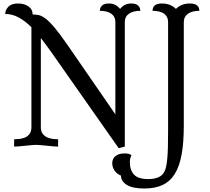

<svg xmlns="http://www.w3.org/2000/svg" viewBox="-20 -840 1201 1100"><path d="M660 9 272 -544Q257 -565 242.5 -584.5Q228 -604 214 -622V-111Q214 -87 225 -73Q236 -59 251.5 -52.5Q267 -46 284 -44Q301 -42 313 -42V0Q303 0 286 -1.5Q269 -3 250 -5Q231 -7 214 -8.5Q197 -10 187 -10Q177 -10 160 -8.5Q143 -7 124 -5Q105 -3 88 -1.5Q71 0 61 0V-42Q74 -42 91.5 -44Q109 -46 124 -52.5Q139 -59 149.5 -73Q160 -87 160 -111V-684Q125 -719 88 -739.5Q51 -760 10 -760Q10 -783 28 -801.5Q46 -820 84 -820Q118 -820 142.5 -803.5Q167 -787 167 -757Q185 -757 202 -753.5Q219 -750 241 -733.5Q263 -717 292.5 -682Q322 -647 365 -585L641 -185V-714Q641 -745 617.5 -761.5Q594 -778 552 -778Q552 -795 564 -807.5Q576 -820 605 -820Q643 -820 668 -789Q693 -820 731 -820Q760 -820 772 -807.5Q784 -795 784 -778Q743 -778 719 -761.5Q695 -745 695 -714V0ZM1033 -121Q1033 -23 1020.5 45.5Q1008 114 981 157Q954 200 911 220Q868 240 807 240Q739 240 706 219Q673 198 673 166Q650 157 636.5 137.5Q623 118 623 95Q623 69 642 54Q661 39 694 39Q724 39 733 50Q724 68 724 89Q724 135 748 160.5Q772 186 830 186Q864 186 888 175.5Q912 165 924 139Q929 128 932.5 110.5Q936 93 938.5 66.5Q941 40 942 2.5Q943 -35 943 -88V-714Q943 -745 920 -761.5Q897 -778 854 -778Q854 -820 908 -820Q957 -820 988 -789Q1019 -820 1068 -820Q1122 -820 1122 -778Q1080 -778 1056.5 -761Q1033 -744 1033 -714Z"/></svg>

Font: Milonga
Style: Regular
Weight: 400
Designer: Pablo Impallari, Brenda Gallo, Rodrigo Fuenzalida
Foundry: Pablo Impallari, Brenda Gallo, Rodrigo Fuenzalida
Version: Version 1.000; ttfautohint (v0.93) -l 8 -r 50 -G 200 -x 14 -